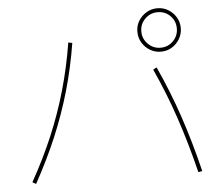

<svg xmlns="http://www.w3.org/2000/svg" viewBox="-56 -899 1113 969"><g transform="rotate(-5 500.0 -414.0)"><path d="M910 7Q873 -143 829 -273.5Q785 -404 728 -528L746 -538Q804 -412 848.5 -280.5Q893 -149 930 3ZM71 -15Q135 -129 181.5 -239.5Q228 -350 260.5 -464Q293 -578 313 -702L333 -698Q313 -574 280 -459Q247 -344 200 -232.5Q153 -121 89 -5ZM775 -615Q745 -615 720 -630Q695 -645 680 -670Q665 -695 665 -725Q665 -756 680 -780.5Q695 -805 720 -820Q745 -835 775 -835Q806 -835 830.5 -820Q855 -805 870 -780.5Q885 -756 885 -725Q885 -695 870 -670Q855 -645 830.5 -630Q806 -615 775 -615ZM775 -635Q813 -635 839 -661.5Q865 -688 865 -725Q865 -763 839 -789Q813 -815 775 -815Q738 -815 711.5 -789Q685 -763 685 -725Q685 -688 711.5 -661.5Q738 -635 775 -635Z"/></g></svg>

Font: M PLUS 1 Thin Thin
Style: Regular
Weight: 250
Version: Version 1.001